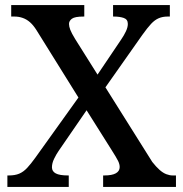

<svg xmlns="http://www.w3.org/2000/svg" viewBox="-20 -734 720 754"><path d="M9 0V-45H15Q39 -45 55.5 -52Q72 -59 86.5 -74.5Q101 -90 119 -115L288 -351L123 -616Q111 -635 98 -646.5Q85 -658 69.5 -663.5Q54 -669 37 -669H24V-714H311V-669H308Q274 -669 262.5 -660.5Q251 -652 251 -640Q251 -630 256 -617Q261 -604 275 -581L363 -441L456 -579Q467 -595 474.5 -611Q482 -627 482 -640Q482 -658 466 -663.5Q450 -669 427 -669H424V-714H647V-669H638Q619 -669 603.5 -662.5Q588 -656 573.5 -640.5Q559 -625 539 -597L394 -391L578 -98Q593 -79 606.5 -67Q620 -55 633 -50Q646 -45 658 -45H671V0H385V-45H390Q420 -45 435 -53.5Q450 -62 450 -78Q450 -89 444 -101.5Q438 -114 417 -147L320 -301L210 -141Q201 -128 192.5 -110.5Q184 -93 184 -77Q184 -61 199 -53Q214 -45 247 -45H250V0Z"/></svg>

Font: Noto Serif Kannada Medium
Style: Regular
Weight: 500
Version: Version 2.003